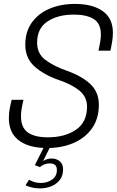

<svg xmlns="http://www.w3.org/2000/svg" viewBox="-20 -766 612 1006"><path d="M252 64.5Q274.5 64.5 292.5 78.5Q310.5 92.5 310.5 122Q310.5 154.5 293.5 176.5Q276.5 198.5 249 209.8Q221.5 221 190.5 221Q164 221 142 215Q120 209 114 204L132.5 175.5Q138 179.5 154.2 186Q170.5 192.5 195.5 192.5Q228.5 192.5 253.2 174.8Q278 157 278 124.5Q278 106 267.8 98Q257.5 90 240.5 90Q227.5 90 213 95.2Q198.5 100.5 190 109.5L162.5 99.5L208 9Q122.5 5.5 74.5 -33.8Q26.5 -73 26.5 -146.5Q26.5 -171 30.2 -192.5Q34 -214 41 -243H103Q96 -214 93 -194.8Q90 -175.5 90 -156Q90 -97.5 126 -72Q162 -46.5 231 -46.5Q320 -46.5 378 -86.2Q436 -126 436 -207Q436 -258 397 -290.5Q358 -323 290 -346Q211.5 -373 162 -416.8Q112.5 -460.5 112.5 -531.5Q112.5 -600.5 147 -648.2Q181.5 -696 240.2 -720.8Q299 -745.5 372.5 -745.5Q465 -745.5 518.2 -707.8Q571.5 -670 571.5 -595Q571.5 -573 568 -550.2Q564.5 -527.5 558.5 -500.5H496Q502 -527.5 505.2 -547.2Q508.5 -567 508.5 -586Q508.5 -642.5 471.5 -666Q434.5 -689.5 366.5 -689.5Q283 -689.5 228.8 -653.5Q174.5 -617.5 174.5 -542.5Q174.5 -485.5 216.8 -453Q259 -420.5 329.5 -395.5Q409 -367.5 453.5 -325.5Q498 -283.5 498 -217Q498 -147 464.5 -97.2Q431 -47.5 372.8 -20.2Q314.5 7 240 9.5L206 77.5Q226.5 64.5 252 64.5Z"/></svg>

Font: Epilogue Light
Style: Italic
Weight: 300
Italic angle: -12°
Designer: Tyler Finck
Foundry: Etcetera Type Co
Version: Version 2.111; ttfautohint (v1.8.3)